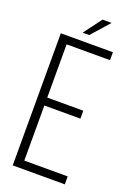

<svg xmlns="http://www.w3.org/2000/svg" viewBox="-158 -895 667 956"><g transform="rotate(20 175.5 -417.5)"><path d="M212 -835H260L176 -740H141ZM86 -376H277V-334H86V-42H316V0H40V-700H316V-658H86Z"/></g></svg>

Font: TypoPRO Bebas Neue
Style: Regular
Weight: 400
Designer: Ryoichi Tsunekawa
Foundry: Ryoichi Tsunekawa
Version: Version 001.003